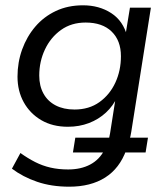

<svg xmlns="http://www.w3.org/2000/svg" viewBox="-20 -515 626 724"><path d="M241 189Q174 189 120 170.5Q66 152 25 121L57 62Q85 82 112.5 96Q140 110 170.5 117Q201 124 237 124Q285 124 320 105.5Q355 87 374 50L379 60H255L264 4H399L390 13Q391 7 392.5 0.5Q394 -6 395 -12L417 -152L423 -151Q407 -116 379.5 -90.5Q352 -65 315.5 -51Q279 -37 236 -37Q178 -37 135.5 -62Q93 -87 69.5 -129.5Q46 -172 46 -226Q46 -280 63.5 -328.5Q81 -377 113 -414.5Q145 -452 190.5 -473.5Q236 -495 293 -495Q354 -495 399.5 -465.5Q445 -436 460 -377L452 -376L470 -486H549L475 -18Q474 -11 472 -2Q470 7 468 13L463 4H538L529 60H444L456 51Q431 120 376.5 154.5Q322 189 241 189ZM261 -102Q316 -102 355 -130Q394 -158 415 -203.5Q436 -249 436 -303Q436 -362 401 -396Q366 -430 303 -430Q249 -430 210 -402Q171 -374 149.5 -328.5Q128 -283 128 -230Q128 -191 144 -162Q160 -133 190 -117.5Q220 -102 261 -102Z"/></svg>

Font: Nunito Sans 12pt
Style: Italic
Weight: 400
Italic angle: -9°
Designer: Vernon Adams
Foundry: Vernon Adams
Version: Version 3.101;gftools[0.9.27]